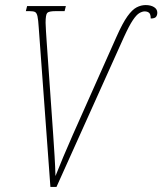

<svg xmlns="http://www.w3.org/2000/svg" viewBox="-20 -738 641 758"><path d="M133 -628Q131 -660 128 -673.5Q125 -687 118.5 -690.5Q112 -694 97 -694H82L87 -714H240L235 -694H199Q173 -694 166.5 -687Q160 -680 160 -648Q160 -638 161.5 -615.5Q163 -593 164 -577L190 -206Q193 -162 195.5 -121.5Q198 -81 199 -43Q214 -81 230 -119Q246 -157 268 -207L440 -593Q464 -647 483 -673.5Q502 -700 519.5 -709Q537 -718 555 -718Q575 -718 588 -710Q601 -702 601 -688Q601 -678 596 -671.5Q591 -665 575 -665Q575 -682 568.5 -687.5Q562 -693 551 -693Q542 -693 530.5 -686.5Q519 -680 504.5 -658.5Q490 -637 469 -591L203 0H179Z"/></svg>

Font: Noto Serif ExtraCondensed Thin
Style: Italic
Weight: 100
Width: 2
Italic angle: -12°
Designer: Monotype Design Team
Foundry: Monotype Imaging Inc.
Version: Version 2.013